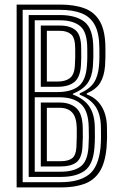

<svg xmlns="http://www.w3.org/2000/svg" viewBox="-20 -820 525 840"><path d="M52.8 0V-800H242.2Q306.2 -800 350.5 -783.2Q394.8 -766.5 417.9 -724.9Q441 -683.2 441.2 -608.5Q441.5 -586.2 441.2 -568.8Q441 -551.2 439.5 -530.8Q435.5 -485 417.9 -457Q400.2 -429 359.8 -411.5V-406.8Q401 -392.2 423.9 -355.4Q446.8 -318.5 447.8 -265.8Q448.5 -234.8 448.4 -218Q448.2 -201.2 446.2 -174.2Q440 -106.8 415.8 -68.9Q391.5 -31 349 -15.5Q306.5 0 246.2 0ZM79.2 -23H246.2Q324.8 -23 367.8 -55.4Q410.8 -87.8 419.8 -174.2Q421.8 -200 421.9 -219.2Q422 -238.5 421.5 -264.8Q420.2 -322.2 396.8 -355.4Q373.2 -388.5 328.8 -405.5V-411.5Q371.8 -430 390.5 -458Q409.2 -486 413 -531.5Q414.8 -550.8 414.9 -568.5Q415 -586.2 414.8 -608.5Q414.5 -674.2 394.5 -710.9Q374.5 -747.5 336.1 -762.2Q297.8 -777 242.2 -777H79.2ZM105.5 -46V-754.2H242.2Q312.5 -754.2 350.2 -724Q388 -693.8 388.2 -608.5Q388.5 -586.5 388.4 -570.4Q388.2 -554.2 386.5 -531Q383.2 -484.8 363.1 -456.2Q343 -427.8 298.8 -409.8V-406.5Q347.5 -388.2 370.6 -354.2Q393.8 -320.2 394.8 -263.8Q395.2 -239.2 395.2 -220.6Q395.2 -202 393.2 -174Q387.5 -99.5 350.1 -72.8Q312.8 -46 246.2 -46ZM132 -417.2H230.8Q290.2 -417.2 322.9 -442.1Q355.5 -467 360.2 -531.8Q361.8 -551.2 362 -569.4Q362.2 -587.5 361.8 -608.5Q361.5 -680.8 330.4 -706Q299.2 -731.2 242.2 -731.2H132ZM158.5 -440.2V-708.2H242.2Q287 -708.2 311 -687.6Q335 -667 335.2 -608.5Q335.8 -584.2 335.5 -567.4Q335.2 -550.5 334 -531.2Q330 -480.2 304.2 -460.2Q278.5 -440.2 230.8 -440.2ZM185 -463.2H230.8Q266 -463.2 285.4 -478Q304.8 -492.8 307.5 -531Q309 -553 309.1 -570.6Q309.2 -588.2 309 -608.5Q308.8 -654.8 290.9 -670Q273 -685.2 242.2 -685.2H185ZM132 -68.8H246.2Q301 -68.8 331.8 -90.9Q362.5 -113 367 -174.8Q368.5 -200 368.8 -218.9Q369 -237.8 368.2 -262.8Q367 -334.8 334.4 -364.6Q301.8 -394.5 239.2 -394.5H132ZM158.5 -91.8V-371.5H239.5Q286.5 -371.5 313.6 -347.4Q340.8 -323.2 342 -260.8Q342.8 -239 342.4 -220.1Q342 -201.2 340.5 -174.2Q337 -126.2 313.1 -109Q289.2 -91.8 246.2 -91.8ZM185 -114.8H246.2Q278.2 -114.8 295.1 -127.4Q312 -140 314.2 -174.2Q315.5 -202.5 315.8 -220Q316 -237.5 315.8 -260.2Q314.8 -306.5 296 -327.5Q277.2 -348.5 239.8 -348.5H185Z"/></svg>

Font: Big Shoulders Inline Text ExtraBold
Style: Regular
Weight: 800
Designer: Patric King
Foundry: XO Type Co
Version: Version 1.000